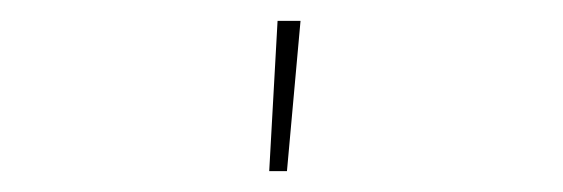

<svg xmlns="http://www.w3.org/2000/svg" viewBox="-20 -764 540 184"><path d="M238 -600 246 -744H268L255 -600Z"/></svg>

Font: Iosevka Curly Slab Thin
Style: Regular
Weight: 100
Monospace: yes
Designer: Belleve Invis
Foundry: Belleve Invis
Version: Version 22.1.2; ttfautohint (v1.8.4)